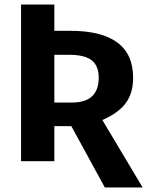

<svg xmlns="http://www.w3.org/2000/svg" viewBox="-20 -712 654 848"><path d="M443 116 295 -155H220V0H73V-692H220V-576H289Q568 -576 568 -369Q568 -300 535 -256Q502 -212 432 -182L610 116ZM220 -470V-259H297Q416 -259 416 -369Q416 -422 384.5 -446Q353 -470 286 -470Z"/></svg>

Font: FiraGO SemiBold
Style: Regular
Weight: 600
Designer: bBox Type
Foundry: bBox Type GmbH
Version: Version 1.001;PS 001.001;hotconv 1.0.88;makeotf.lib2.5.64775